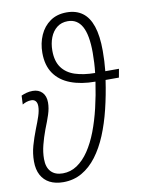

<svg xmlns="http://www.w3.org/2000/svg" viewBox="-87 -831 663 899"><g transform="rotate(-10 244.5 -381.0)"><path d="M141.1 9.8Q103.5 9.8 76.9 -3.9Q50.3 -17.6 35.9 -44.2Q21.5 -70.8 21.5 -109.4Q21.5 -147.5 31.7 -183.6Q42 -219.7 56.6 -257.3Q69.3 -288.6 77.9 -314.7Q86.4 -340.8 86.4 -360.8Q86.4 -377 79.1 -385.5Q71.8 -394 58.6 -394Q46.9 -394 35.9 -390.4Q24.9 -386.7 16.1 -381.3L18.1 -423.3Q28.8 -428.2 42.5 -432.1Q56.2 -436 72.8 -436Q100.6 -436 117.4 -418.7Q134.3 -401.4 134.3 -370.1Q134.3 -343.3 124.5 -313.5Q114.7 -283.7 100.1 -247.6Q86.9 -211.9 78.4 -178.5Q69.8 -145 69.8 -112.8Q69.8 -72.8 89.6 -52Q109.4 -31.2 145.5 -31.2Q182.6 -31.2 213.6 -52Q244.6 -72.8 269.8 -110.1Q294.9 -147.5 314 -197.3Q333 -247.1 346.9 -305.7Q360.8 -364.3 370.1 -427.7Q302.2 -427.7 252.4 -446.8Q202.6 -465.8 175.5 -504.6Q148.4 -543.5 148.4 -603Q148.4 -648.9 165.3 -687Q182.1 -725.1 214.4 -747.8Q246.6 -770.5 293 -770.5Q337.4 -770.5 367.7 -748.5Q397.9 -726.6 413.3 -680.9Q428.7 -635.3 428.7 -563.5Q428.7 -539.1 427.5 -515.4Q426.3 -491.7 423.8 -467.8H488.8L481.4 -427.2H418Q407.7 -356.4 391.8 -291.5Q376 -226.6 353.3 -171.9Q330.6 -117.2 299.8 -76.4Q269 -35.6 229.5 -12.9Q189.9 9.8 141.1 9.8ZM375.5 -467.8Q378.4 -492.2 379.6 -515.9Q380.9 -539.6 380.9 -563.5Q380.9 -647.9 358.4 -688.5Q335.9 -729 291 -729Q260.7 -729 239.5 -712.4Q218.3 -695.8 207.3 -667.7Q196.3 -639.6 196.3 -605Q196.3 -555.2 218.3 -524.9Q240.2 -494.6 280.5 -481.4Q320.8 -468.3 375.5 -467.8Z"/></g></svg>

Font: Open Sans SemiCondensed Light
Style: Italic
Weight: 300
Width: 4
Italic angle: -12°
Designer: Monotype Design Team
Foundry: Monotype Imaging Inc.
Version: Version 3.000